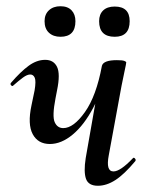

<svg xmlns="http://www.w3.org/2000/svg" viewBox="-20 -587 474 616"><path d="M140 -125Q102 -125 85 -156.5Q68 -188 81 -249L91 -297Q96 -327 91.5 -337.5Q87 -348 77 -348Q67 -348 53.5 -338Q40 -328 23 -313Q20 -309 16 -313Q12 -317 15 -321Q46 -357 72 -376Q98 -395 125 -395Q152 -395 163 -372.5Q174 -350 163 -297L158 -271Q147 -214 155.5 -195Q164 -176 183 -176Q216 -176 252.5 -227.5Q289 -279 307 -376L324 -375Q309 -298 279.5 -242Q250 -186 213.5 -155.5Q177 -125 140 -125ZM294 9Q264 9 256 -13Q248 -35 255 -80L307 -376Q312 -394 355 -394Q373 -394 379 -391.5Q385 -389 385 -387Q385 -383 380 -360.5Q375 -338 370 -312L329 -89Q319 -37 344 -37Q355 -37 370.5 -47.5Q386 -58 406 -79Q409 -83 413 -78.5Q417 -74 414 -70Q379 -28 350.5 -9.5Q322 9 294 9ZM174 -469Q151 -469 137 -482Q123 -495 123 -519Q123 -541 137 -554Q151 -567 174 -567Q197 -567 209.5 -554Q222 -541 222 -519Q222 -469 174 -469ZM348 -469Q298 -469 298 -519Q298 -541 311 -553.5Q324 -566 348 -566Q396 -566 396 -519Q396 -469 348 -469Z"/></svg>

Font: Cormorant SemiBold
Style: Italic
Weight: 600
Italic angle: -10°
Designer: Christian Thalmann (Catharsis Fonts)
Foundry: Catharsis Fonts
Version: Version 4.000